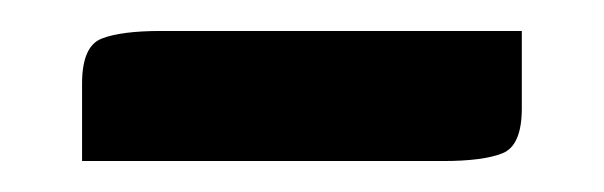

<svg xmlns="http://www.w3.org/2000/svg" viewBox="-20 -337 390 124"><path d="M33 -283Q33 -307 45.5 -312Q58 -317 84 -317H317V-267Q317 -243 304.5 -238Q292 -233 266 -233H33Z"/></svg>

Font: Changa ExtraLight
Style: Regular
Weight: 400
Version: Version 3.002; ttfautohint (v1.8.2)